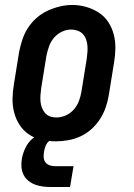

<svg xmlns="http://www.w3.org/2000/svg" viewBox="-20 -561 540 773"><path d="M205 8Q176 8 148 2Q120 -4 97 -19.5Q74 -35 59 -58Q44 -81 37 -108Q30 -135 30.5 -164Q31 -193 36 -222L57 -352Q62 -377 70 -401.5Q78 -426 92.5 -448.5Q107 -471 127.5 -489Q148 -507 172 -518Q196 -529 221 -535Q246 -541 271 -541Q300 -541 327.5 -533Q355 -525 378 -510Q401 -495 416 -472Q431 -449 438 -422Q445 -395 444.5 -366Q444 -337 439 -308L418 -178Q414 -153 405.5 -128.5Q397 -104 382.5 -81.5Q368 -59 348 -41Q328 -23 304 -12Q280 -1 254.5 3.5Q229 8 205 8ZM207 -88Q226 -88 245 -96.5Q264 -105 277.5 -120.5Q291 -136 298 -155Q305 -174 308 -193L329 -323Q331 -337 332 -350.5Q333 -364 332 -377Q331 -390 326.5 -402.5Q322 -415 313.5 -424Q305 -433 292.5 -437.5Q280 -442 266 -442Q247 -442 228.5 -433Q210 -424 197 -408.5Q184 -393 177.5 -374.5Q171 -356 167 -337L146 -207Q144 -193 143 -179.5Q142 -166 143 -153Q144 -140 148.5 -128Q153 -116 161 -106.5Q169 -97 181 -92.5Q193 -88 207 -88ZM187 192Q170 192 153.5 190Q137 188 122 182.5Q107 177 94.5 167Q82 157 75 143Q68 129 66.5 112Q65 95 68 78Q72 56 82.5 34Q93 12 111.5 -3.5Q130 -19 153.5 -26Q177 -33 199 -33L194 0Q186 0 178.5 6Q171 12 167 19.5Q163 27 160.5 35.5Q158 44 157 52Q155 63 156 74Q157 85 163.5 93Q170 101 180 104.5Q190 108 201 108H276L262 192Z"/></svg>

Font: Iosevka Slab Oblique
Style: Bold
Weight: 700
Italic angle: -9°
Monospace: yes
Designer: Belleve Invis
Foundry: Belleve Invis
Version: Version 11.1.1; ttfautohint (v1.8.3)